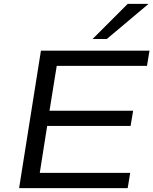

<svg xmlns="http://www.w3.org/2000/svg" viewBox="-20 -965 787 985"><path d="M78 0 190 -705H747L734 -627H271L234 -397H663L650 -319H222L184 -78H648L635 0ZM455 -765 635 -945H742L528 -765Z"/></svg>

Font: Nunito Sans 10pt Expanded
Style: Italic
Weight: 400
Width: 7
Italic angle: -9°
Designer: Vernon Adams
Foundry: Vernon Adams
Version: Version 3.101;gftools[0.9.27]